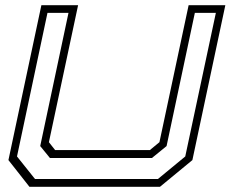

<svg xmlns="http://www.w3.org/2000/svg" viewBox="-20 -720 888 740"><path d="M93.5 0 12.5 -103 139.5 -700H281L168.5 -172L192.5 -141.5H557.5L594.5 -172L707 -700H848.5L721.5 -103L596.5 0ZM115 -30H588.5L694 -117L812 -670.5H731L622 -157L565.5 -111H172.5L135 -157L244 -670.5H163L45.5 -117Z"/></svg>

Font: Tourney Expanded Light
Style: Italic
Weight: 300
Width: 7
Italic angle: -12°
Designer: Tyler Finck
Foundry: Etcetera Type Co
Version: Version 1.010; ttfautohint (v1.8.3)